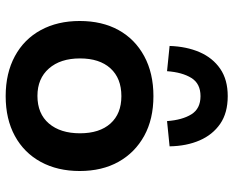

<svg xmlns="http://www.w3.org/2000/svg" viewBox="-93 -720 823 677"><g transform="rotate(90 318.5 -381.5)"><path d="M319 10Q238 10 178 -22.5Q118 -55 86 -114Q54 -173 54 -251Q54 -330 86 -388Q118 -446 178 -478.5Q238 -511 319 -511Q400 -511 459 -478.5Q518 -446 550.5 -388Q583 -330 583 -251Q583 -173 551 -114Q519 -55 459.5 -22.5Q400 10 319 10ZM318 -102Q381 -102 415.5 -142.5Q450 -183 450 -252Q450 -321 415.5 -359.5Q381 -398 319 -398Q256 -398 221 -359.5Q186 -321 186 -252Q186 -183 221.5 -142.5Q257 -102 318 -102ZM231 -559 142 -568Q144 -628 164 -674Q184 -720 222.5 -746.5Q261 -773 319 -773Q378 -773 416.5 -746.5Q455 -720 475 -674Q495 -628 496 -568L407 -559Q403 -613 383 -645Q363 -677 319 -677Q275 -677 255 -645Q235 -613 231 -559Z"/></g></svg>

Font: Nunito Sans 7pt
Style: Bold
Weight: 700
Designer: Vernon Adams
Foundry: Vernon Adams
Version: Version 3.101;gftools[0.9.27]